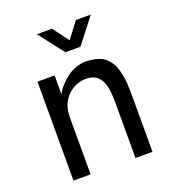

<svg xmlns="http://www.w3.org/2000/svg" viewBox="-135 -848 858 952"><g transform="rotate(-20 294.0 -372.0)"><path d="M349.1 -611.8H270L167 -744.1H247.1L310.1 -660.2L373 -744.1H452.1ZM180.2 -303.2V0H89.8V-522H180.2V-418.9Q180.2 -423.8 188 -436.5Q195.8 -449.2 211.2 -466.1Q226.6 -482.9 246.1 -498Q265.6 -513.2 293.2 -523.7Q320.8 -534.2 349.1 -534.2Q374.5 -534.2 395.5 -529.1Q416.5 -523.9 431.9 -516.4Q447.3 -508.8 459.2 -494.9Q471.2 -481 479 -468.3Q486.8 -455.6 492.2 -434.8Q497.6 -414.1 500.5 -398.7Q503.4 -383.3 504.9 -357.9Q506.3 -332.5 506.6 -316.9Q506.8 -301.3 506.8 -273.9V0H417V-292Q417 -314.9 415.8 -332Q414.6 -349.1 411.4 -368.9Q408.2 -388.7 401.4 -402.8Q394.5 -417 384 -429Q373.5 -440.9 356.9 -447Q340.3 -453.1 318.8 -453.1Q263.2 -453.1 221.7 -411.4Q180.2 -369.6 180.2 -303.2Z"/></g></svg>

Font: Standard
Style: Regular
Weight: 400
Designer: Bryce Wilner
Version: Version 2.000;PS 2.0;hotconv 16.6.51;makeotf.lib2.5.65220 DE